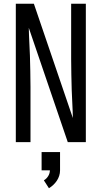

<svg xmlns="http://www.w3.org/2000/svg" viewBox="-20 -755 540 1020"><path d="M64 0V-735H160Q212 -583 263.5 -431.5Q315 -280 367 -128Q367 -138 366.5 -147Q366 -156 366 -165L361 -276Q360 -317 359 -358.5Q358 -400 358 -441V-735H436V0H340L133 -607Q133 -597 133.5 -588Q134 -579 134 -570L139 -459Q140 -418 141 -376.5Q142 -335 142 -294V0ZM240 245 213 203Q227 195 236 180.5Q245 166 245 150H201V53H299V150Q299 165 294.5 179Q290 193 282 205Q274 217 263.5 227Q253 237 240 245Z"/></svg>

Font: Iosevka SS04
Style: Regular
Weight: 400
Monospace: yes
Designer: Belleve Invis
Foundry: Belleve Invis
Version: Version 19.0.0; ttfautohint (v1.8.4)